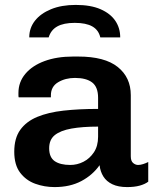

<svg xmlns="http://www.w3.org/2000/svg" viewBox="-20 -751 648 781"><path d="M202 10Q161 10 123.5 -3.5Q86 -17 62 -48.5Q38 -80 38 -134Q38 -189 62.5 -223Q87 -257 131.5 -275.5Q176 -294 238.5 -301Q301 -308 379 -308V-353Q379 -397 355 -415.5Q331 -434 285 -434Q246 -434 216.5 -416.5Q187 -399 187 -363V-355H56Q55 -358 55 -363.5Q55 -369 55 -373Q55 -417 83 -450.5Q111 -484 161 -502.5Q211 -521 277 -521H298Q406 -521 459 -478.5Q512 -436 512 -364V-115Q512 -96 521.5 -88Q531 -80 542 -80Q551 -80 562 -83.5Q573 -87 583 -92V-12Q570 -2 548.5 4Q527 10 497 10Q461 10 437 -1.5Q413 -13 400.5 -33Q388 -53 385 -79Q357 -39 311 -14.5Q265 10 202 10ZM266 -80Q294 -80 319.5 -93Q345 -106 362 -131.5Q379 -157 379 -195V-236Q315 -236 270.5 -228Q226 -220 203 -201.5Q180 -183 180 -148Q180 -111 202.5 -95.5Q225 -80 266 -80ZM99 -599Q99 -637 122 -666.5Q145 -696 187.5 -713.5Q230 -731 288 -731Q349 -731 389 -713.5Q429 -696 449 -666.5Q469 -637 469 -599H388Q381 -629 355.5 -643.5Q330 -658 284 -658Q239 -658 213 -643.5Q187 -629 178 -599Z"/></svg>

Font: Chivo Medium SemiBold
Style: Regular
Weight: 600
Version: Version 2.002